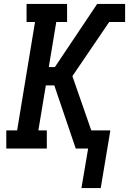

<svg xmlns="http://www.w3.org/2000/svg" viewBox="-20 -755 656 976"><path d="M492 201H394L428 0H365L256 -321H213L175 -92H218V0H12V-92H67L158 -643H115V-735H321V-643H266L228 -414H259L474 -735H616V-643H535L348 -368L444 -92H541Z"/></svg>

Font: Iosevka Etoile Semibold
Style: Italic
Weight: 600
Italic angle: -9°
Designer: Belleve Invis
Foundry: Belleve Invis
Version: Version 22.1.2; ttfautohint (v1.8.4)